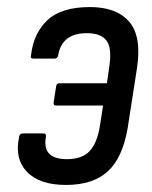

<svg xmlns="http://www.w3.org/2000/svg" viewBox="-20 -516 430 544"><path d="M235 -496Q310 -496 346 -454.5Q382 -413 368 -322L342 -155Q328 -70 286 -31Q244 8 167 8Q92 8 56.5 -29Q21 -66 34 -127Q35 -138 45 -138H103Q112 -138 110 -127Q99 -65 170 -65Q212 -65 233.5 -87.5Q255 -110 263 -159L272 -217H138Q131 -217 132 -226L139 -271Q140 -280 148 -280H283L289 -323Q298 -378 282.5 -400Q267 -422 226 -422Q190 -422 170 -406Q150 -390 145 -360Q143 -350 135 -350H74Q65 -350 68 -360Q75 -422 114.5 -459Q154 -496 235 -496Z"/></svg>

Font: Sofia Sans Condensed Medium
Style: Italic
Weight: 500
Italic angle: -9°
Designer: Botio Nikoltchev, Ani Petrova
Foundry: lettersoup
Version: Version 4.101; ttfautohint (v1.8.4.7-5d5b)